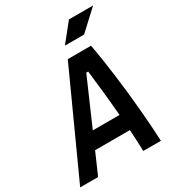

<svg xmlns="http://www.w3.org/2000/svg" viewBox="-238 -1015 1033 1136"><g transform="rotate(-30 279.0 -447.0)"><path d="M-28.3 0 287.6 -693.8H446.8Q465.8 -587.4 481.4 -466.8Q497.1 -346.2 507.8 -225.8Q518.6 -105.5 523.4 0H402.8Q401.9 -33.7 400.1 -70.8Q398.4 -107.9 396 -146.5H158.2L94.2 0ZM205.1 -254.9H387.7Q380.9 -337.4 372.3 -418.7Q363.8 -500 355.5 -569.8H342.3ZM313 -771.5 411.1 -894H576.2L443.8 -771.5Z"/></g></svg>

Font: CaskaydiaCove NFP SemiBold
Style: Italic
Weight: 600
Italic angle: -10°
Designer: Aaron Bell
Foundry: Saja Typeworks
Version: Version 2111.001; VTT 6.35;Nerd Fonts 3.1.1